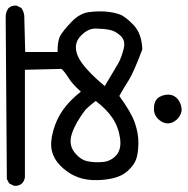

<svg xmlns="http://www.w3.org/2000/svg" viewBox="-12 -586 644 659"><g transform="rotate(-90 309.5 -257.0)"><path d="M259 45Q240 42 227 27Q214 12 215 -5Q216 -22 231.5 -37Q247 -52 271.5 -50Q296 -48 305.5 -31.5Q315 -15 313.5 3Q312 21 296.5 33Q281 45 259 45ZM469 -90Q389 -120 361 -138Q333 -156 309 -169Q253 -128 216.5 -115.5Q180 -103 146.5 -103.5Q113 -104 92.5 -111Q72 -118 52.5 -139.5Q33 -161 26 -194Q19 -227 20.5 -261Q22 -295 35 -322.5Q48 -350 70.5 -372Q93 -394 121 -400.5Q149 -407 189 -396Q229 -385 261 -362.5Q293 -340 324 -301Q351 -331 370 -342.5Q389 -354 402 -367L399 -493H30Q17 -495 9 -503Q-1 -514 1 -531L9 -547L24 -555L580 -559Q598 -559 611 -549Q621 -537 619 -521L611 -505Q595 -494 575 -495L460 -492V-381Q499 -381 516 -371.5Q533 -362 563 -333.5Q593 -305 597 -272.5Q601 -240 598.5 -213.5Q596 -187 589 -167.5Q582 -148 552.5 -120Q523 -92 469 -90ZM422 -172Q443 -161 471 -154Q499 -147 515.5 -164.5Q532 -182 536 -202Q540 -222 540.5 -250Q541 -278 513.5 -303Q486 -328 446.5 -311.5Q407 -295 343 -219Q391 -190 422 -172ZM262 -285Q218 -319 180.5 -331.5Q143 -344 116.5 -323.5Q90 -303 85 -278Q80 -253 82.5 -225.5Q85 -198 105.5 -179.5Q126 -161 164.5 -166.5Q203 -172 233.5 -192.5Q264 -213 292 -250Q277 -270 262 -285Z"/></g></svg>

Font: NaniFont Regular
Style: Regular
Weight: 400
Designer: Nanigashitei
Version: Version 1.036